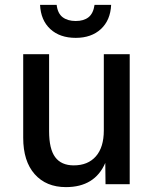

<svg xmlns="http://www.w3.org/2000/svg" viewBox="-20 -754 626 786"><path d="M250 12Q169 12 122 -41Q75 -94 75 -190V-532H181V-217Q181 -144 206 -110.5Q231 -77 282 -77Q340 -77 372.5 -114Q405 -151 405 -220V-532H511V0H412L411 -87Q368 12 250 12ZM290 -599Q225 -599 186 -635Q147 -671 144 -734H212Q216 -699 236.5 -683.5Q257 -668 290 -668Q323 -668 342.5 -683.5Q362 -699 367 -734H435Q432 -671 393 -635Q354 -599 290 -599Z"/></svg>

Font: Geist Med
Style: Regular
Weight: 400
Designer: Basement.studio, Andrés Briganti, Mateo Zaragoza
Foundry: Basement.studio, Vercel, Andrés Briganti, Guido Ferreyra, Mateo Zaragoza
Version: Version 1.401